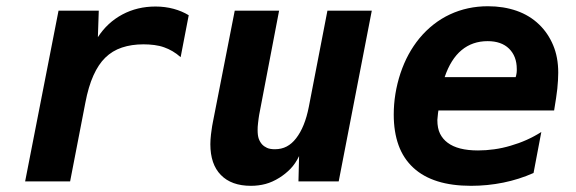

<svg xmlns="http://www.w3.org/2000/svg" viewBox="-20 -581 1846 615"><path d="M167.5 -546.9H296.4L293.5 -461.9Q323.7 -508.8 372.1 -534.7Q419.9 -560.1 478 -560.1Q508.8 -560.1 536.1 -552.7Q563 -545.4 584.5 -532.2L558.6 -397.9Q545.9 -409.2 532.5 -417Q519 -424.8 506.3 -429.2Q491.7 -434.6 474.4 -436.8Q457 -439 439.5 -439Q401.4 -439 370.6 -428.7Q339.8 -418.5 316.9 -396Q295.4 -375 279.3 -339.4Q263.2 -303.7 253.4 -252L204.6 0H60.5Z M783.7 14.2Q721.2 14.2 687.5 -20.5Q653.8 -54.7 653.8 -119.1Q653.8 -126 654.3 -133.8Q654.8 -141.6 655.8 -150.4Q656.2 -151.9 657.7 -164.3Q659.2 -176.8 662.1 -190.9L731.9 -546.9H874L810.1 -212.9Q809.1 -206.5 808.3 -200.9Q807.6 -195.3 806.6 -187Q805.7 -179.2 805.4 -174.3Q805.2 -169.4 805.2 -164.1Q805.2 -147 808.8 -136.7Q812.5 -126.5 819.3 -118.7Q825.7 -111.8 835.2 -107.4Q844.7 -103 860.4 -103Q881.8 -103 898.4 -111.8Q915 -120.6 928.2 -137.7Q956.5 -173.8 969.2 -238.8L1028.8 -546.9H1170.9L1064.9 0H936L938 -81.1Q926.3 -56.6 910.4 -40.3Q894.5 -23.9 875 -11.7Q852.5 2.4 830.3 8.3Q808.1 14.2 783.7 14.2Z M1488.8 14.2Q1366.7 14.2 1304.2 -43.5Q1272 -73.2 1256.6 -116Q1241.2 -158.7 1241.2 -213.9Q1241.2 -280.8 1262.7 -346.2Q1273.9 -379.4 1288.8 -406.7Q1303.7 -434.1 1323.2 -458Q1344.2 -483.4 1368.9 -502.7Q1393.6 -522 1420.9 -534.7Q1477.1 -561 1543 -561Q1592.8 -561 1634.8 -546.4Q1676.8 -531.7 1707 -502.4Q1735.4 -475.1 1751.7 -436.5Q1768.1 -397.9 1768.1 -348.1Q1768.1 -338.4 1767.3 -323.7Q1766.6 -309.1 1765.1 -296.4Q1764.2 -286.6 1761.2 -266.8Q1758.3 -247.1 1754.9 -227.1H1384.3Q1383.3 -223.1 1383.1 -219.2Q1382.8 -215.3 1382.3 -211.4L1380.9 -196.8Q1380.9 -169.9 1389.6 -152.6Q1398.4 -135.3 1413.6 -124Q1446.3 -99.1 1511.2 -99.1Q1536.6 -99.1 1563 -102.8Q1589.4 -106.4 1615.7 -114.3Q1668.5 -129.4 1713.9 -158.2L1689 -26.9Q1642.6 -6.3 1592.3 3.9Q1541.5 14.2 1488.8 14.2ZM1631.8 -334Q1633.8 -340.3 1634.8 -347.7Q1635.3 -351.1 1635.3 -354Q1635.3 -356.9 1635.3 -359.9Q1635.3 -400.9 1610.4 -425.3Q1585.9 -449.2 1542 -449.2Q1493.2 -449.2 1458.5 -420.4Q1423.8 -391.6 1404.3 -334Z"/></svg>

Font: Hack
Style: Bold Italic
Weight: 700
Italic angle: -11°
Monospace: yes
Designer: Christopher Simpkins
Foundry: Christopher Simpkins
Version: Version 2.017; ttfautohint (v1.4.1) -l 4 -r 80 -G 350 -x 0 -